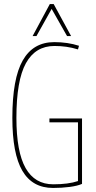

<svg xmlns="http://www.w3.org/2000/svg" viewBox="-20 -918 474 948"><path d="M41 -336Q41 -530 92.5 -620Q144 -710 248 -710Q314 -710 370 -692L365 -674Q336 -683 307.5 -687Q279 -691 249 -691Q155 -691 108 -606Q61 -521 61 -336Q61 -168 106.5 -88Q152 -8 243 -8Q318 -8 365 -24V-314H224V-333H385V-10Q362 0 323.5 5Q285 10 242 10Q140 10 90.5 -74.5Q41 -159 41 -336ZM141 -740 226 -898H245L331 -740H311L235 -874L160 -740Z"/></svg>

Font: Georama SemiCondensed Thin
Style: Regular
Weight: 100
Width: 4
Designer: Jean-Baptiste Levee
Foundry: Production Type
Version: Version 1.000